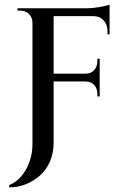

<svg xmlns="http://www.w3.org/2000/svg" viewBox="-20 -636 550 834"><path d="M413 -316V-282H210V-316ZM456 -600V-566H210V-600ZM413 -284V-217H403V-228Q403 -251 389.5 -266.5Q376 -282 351 -282V-284ZM413 -381V-314H351V-316Q376 -316 389.5 -332Q403 -348 403 -370V-381ZM456 -569V-487H447V-500Q447 -529 430 -547.5Q413 -566 383 -566V-569ZM456 -616V-590L352 -600Q380 -600 412 -605.5Q444 -611 456 -616ZM124 -537H121Q121 -560 106 -575Q91 -590 68 -590Q68 -590 62 -590Q56 -590 56 -590V-600H133ZM213 -600V-16Q213 28 197.5 64.5Q182 101 154 126Q126 151 91.5 164.5Q57 178 20 178V168Q52 155 74 128Q96 101 108.5 65.5Q121 30 121 -10V-600Z"/></svg>

Font: Cinzel Eorzea
Style: Regular
Weight: 500
Designer: Natanael Gama
Version: Version 2.000